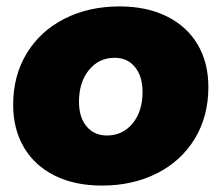

<svg xmlns="http://www.w3.org/2000/svg" viewBox="-20 -571 689 598"><path d="M629 -300Q629 -209 587 -139.5Q545 -70 469.5 -31.5Q394 7 297 7Q213 7 150.5 -24Q88 -55 54.5 -112Q21 -169 21 -245Q21 -335 63 -404.5Q105 -474 180.5 -512.5Q256 -551 353 -551Q437 -551 499.5 -520Q562 -489 595.5 -432.5Q629 -376 629 -300ZM226 -254Q226 -206 249.5 -177.5Q273 -149 313 -149Q362 -149 393 -186.5Q424 -224 424 -285Q424 -333 400.5 -362Q377 -391 337 -391Q288 -391 257 -353Q226 -315 226 -254Z"/></svg>

Font: Gontserrat ExtraBold
Style: Italic
Weight: 800
Italic angle: -11.3°
Designer: Julieta Ulanovsky
Foundry: Julieta Ulanovsky
Version: Version 6.001